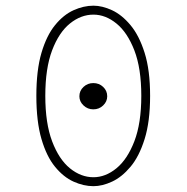

<svg xmlns="http://www.w3.org/2000/svg" viewBox="-20 -645 659 676"><path d="M308.5 -260Q288.5 -260 274 -273.8Q259.5 -287.5 259.5 -306Q259.5 -325.5 274 -339Q288.5 -352.5 308.5 -352.5Q329 -352.5 343.2 -339Q357.5 -325.5 357.5 -306Q357.5 -287.5 343.2 -273.8Q329 -260 308.5 -260ZM309 10.5Q274.5 10.5 239 -5.5Q203.5 -21.5 173.8 -57.8Q144 -94 126 -155.5Q108 -217 108 -307.5Q108 -398 126 -459Q144 -520 173.8 -556.5Q203.5 -593 239 -609Q274.5 -625 309 -625Q340 -625 374.5 -609Q409 -593 439.5 -556.5Q470 -520 489.2 -459Q508.5 -398 508.5 -307.5Q508.5 -217 489.2 -155.5Q470 -94 439.5 -57.8Q409 -21.5 374.5 -5.5Q340 10.5 309 10.5ZM309 -21Q351.5 -21 390 -52.5Q428.5 -84 453 -147.5Q477.5 -211 477.5 -307.5Q477.5 -404.5 453 -467.8Q428.5 -531 390 -562.2Q351.5 -593.5 309 -593.5Q265 -593.5 226.2 -562.2Q187.5 -531 163.5 -467.8Q139.5 -404.5 139.5 -307.5Q139.5 -211 163.5 -147.5Q187.5 -84 226.2 -52.5Q265 -21 309 -21Z"/></svg>

Font: Sono Monospace ExtraLight
Style: Regular
Weight: 250
Version: Version 2.112